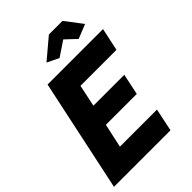

<svg xmlns="http://www.w3.org/2000/svg" viewBox="-261 -1029 1143 1143"><g transform="rotate(-45 311.0 -457.5)"><path d="M155 -710H622L591 -566H288L259 -428H519L491 -295H231L198 -144H510L480 0H4ZM243 -807 371 -915H486L568 -807L478 -771L411 -834L317 -771Z"/></g></svg>

Font: Raleway ExtraBold
Style: Italic
Weight: 800
Italic angle: -12°
Designer: Matt McInerney, Pablo Impallari, Rodrigo Fuenzalida
Foundry: Matt McInerney, Pablo Impallari, Rodrigo Fuenzalida
Version: Version 4.026